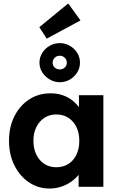

<svg xmlns="http://www.w3.org/2000/svg" viewBox="-20 -1079 691 1109"><path d="M32 -266Q32 -346 63.5 -408Q95 -470 149 -505Q203 -540 272 -540Q311 -540 343.5 -528.5Q376 -517 400.5 -497Q425 -477 442 -451Q459 -425 466 -395L436 -400V-529H577V0H434V-127L466 -130Q458 -102 440 -77Q422 -52 395.5 -32.5Q369 -13 336 -1.5Q303 10 266 10Q200 10 147 -26Q94 -62 63 -124Q32 -186 32 -266ZM438 -266Q438 -311 421.5 -345Q405 -379 375 -398.5Q345 -418 305 -418Q266 -418 236.5 -398.5Q207 -379 190 -345Q173 -311 173 -266Q173 -220 190 -185.5Q207 -151 236.5 -132Q266 -113 305 -113Q345 -113 375 -132Q405 -151 421.5 -185.5Q438 -220 438 -266ZM208 -717Q208 -748 224 -773.5Q240 -799 267 -814.5Q294 -830 325 -830Q357 -830 383.5 -814.5Q410 -799 426 -773.5Q442 -748 442 -717Q442 -686 426 -660.5Q410 -635 383.5 -619.5Q357 -604 325 -604Q295 -604 268 -619.5Q241 -635 224.5 -660.5Q208 -686 208 -717ZM366 -717Q366 -734 354 -745.5Q342 -757 325 -757Q308 -757 296 -745.5Q284 -734 284 -717Q284 -700 296 -689Q308 -678 325 -678Q342 -678 354 -689Q366 -700 366 -717ZM250 -856 207 -922 374 -1059 445 -961Z"/></svg>

Font: Our Lexend SemiBold
Style: Regular
Weight: 600
Designer: Bonnie Shaver-Troup, Thomas Jockin
Foundry: Lexend
Version: Version 1.007